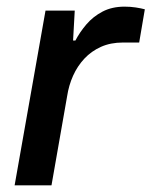

<svg xmlns="http://www.w3.org/2000/svg" viewBox="-20 -558 456 578"><path d="M24 0 117 -526H205L200 -436H207Q220 -461 240 -484.5Q260 -508 288.5 -523Q317 -538 355 -538Q373 -538 389 -535.5Q405 -533 416 -530L399 -430H350Q313 -430 284 -417Q255 -404 234 -381.5Q213 -359 200 -330Q187 -301 182 -268L135 0Z"/></svg>

Font: Archivo SemiExpanded Medium
Style: Italic
Weight: 500
Width: 6
Italic angle: -10°
Designer: Hector Gatti
Foundry: Omnibus-Type
Version: Version 2.001